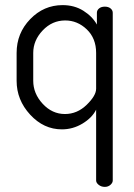

<svg xmlns="http://www.w3.org/2000/svg" viewBox="-20 -499 524 751"><path d="M421 -449V207Q421 216 412 224Q403 232 390 232Q376 232 366 224Q356 216 356 207V-70Q340 -38 302.5 -15.5Q265 7 222 7Q151 7 98 -50.5Q45 -108 45 -183V-292Q45 -369 98 -424Q151 -479 225 -479Q271 -479 306 -457Q341 -435 359 -403V-449Q359 -459 367.5 -466Q376 -473 390 -473Q404 -473 412.5 -466Q421 -459 421 -449ZM110 -292V-183Q110 -133 147 -93Q184 -53 234 -53Q282 -53 319 -89Q356 -125 356 -152V-292Q356 -349 319.5 -384Q283 -419 235 -419Q184 -419 147 -380Q110 -341 110 -292Z"/></svg>

Font: Dosis
Style: Regular
Weight: 400
Designer: Edgar Tolentino, Pablo Impallari, Igino Marini
Foundry: Edgar Tolentino, Pablo Impallari, Igino Marini
Version: Version 1.007